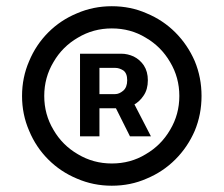

<svg xmlns="http://www.w3.org/2000/svg" viewBox="-20 -757 708 608"><path d="M233.4 -325.2Q233.4 -390.6 233.4 -586.9Q266.6 -586.9 364.3 -586.9Q383.8 -586.9 403.3 -578.1Q422.9 -568.4 435.5 -549.8Q448.2 -530.3 448.2 -502.9Q448.2 -473.6 434.6 -454.1Q421.9 -434.6 401.4 -423.8Q380.9 -414.1 360.4 -414.1Q330.1 -414.1 267.6 -414.1Q267.6 -424.8 267.6 -459Q287.1 -459 344.7 -459Q357.4 -459 370.1 -469.7Q382.8 -480.5 382.8 -502.9Q382.8 -525.4 370.1 -534.2Q357.4 -542 345.7 -542Q328.1 -542 294.9 -542Q294.9 -488.3 294.9 -325.2Q279.3 -325.2 233.4 -325.2ZM394.5 -448.2Q411.1 -417 458 -325.2Q441.4 -325.2 391.6 -325.2Q376 -356.4 330.1 -448.2Q346.7 -448.2 394.5 -448.2ZM334 -168.9Q275.4 -168.9 223.6 -191.4Q171.9 -212.9 132.8 -252Q93.8 -291 72.3 -342.8Q49.8 -394.5 49.8 -453.1Q49.8 -511.7 72.3 -563.5Q93.8 -615.2 132.8 -654.3Q171.9 -693.4 223.6 -714.8Q275.4 -737.3 334 -737.3Q393.6 -737.3 444.3 -714.8Q496.1 -693.4 535.2 -654.3Q574.2 -615.2 596.7 -563.5Q618.2 -511.7 618.2 -453.1Q618.2 -394.5 596.7 -342.8Q574.2 -291 535.2 -252Q496.1 -212.9 444.3 -191.4Q393.6 -168.9 334 -168.9ZM334 -239.3Q393.6 -239.3 441.4 -268.6Q490.2 -296.9 518.6 -345.7Q547.9 -394.5 547.9 -453.1Q547.9 -511.7 518.6 -560.5Q490.2 -609.4 441.4 -637.7Q393.6 -667 334 -667Q275.4 -667 226.6 -637.7Q177.7 -609.4 149.4 -560.5Q120.1 -511.7 120.1 -453.1Q120.1 -394.5 149.4 -345.7Q177.7 -296.9 226.6 -268.6Q275.4 -239.3 334 -239.3Z"/></svg>

Font: DeepSea
Style: Medium
Weight: 500
Designer: Stem
Version: Version 3.019;git-0a5106e0b